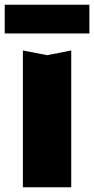

<svg xmlns="http://www.w3.org/2000/svg" viewBox="-41 -794 399 814"><path d="M-21 -652V-774H338V-652ZM56 -580 159 -560 261 -580V0H56Z"/></svg>

Font: Unbounded
Style: Bold
Weight: 700
Designer: Luke Prowse, Jean-Baptiste Morizot, Fátima Lázaro, Florian Runge
Foundry: NaN
Version: Version 1.700